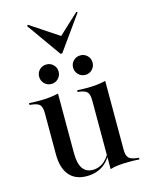

<svg xmlns="http://www.w3.org/2000/svg" viewBox="-120 -870 748 960"><g transform="rotate(-15 253.5 -390.5)"><path d="M175.8 -414.5V-207.3H87.1V-346Q87.1 -376.6 76.2 -388.7Q65.3 -400.8 34.7 -404L23.4 -405.6V-414.5Q41.9 -413.7 54.4 -413.3Q66.9 -412.9 79 -412.9Q107.3 -412.9 131 -415.7Q154.8 -418.5 175.8 -423.4ZM175.8 -207.3V-116.1Q175.8 -62.1 193.5 -35.9Q211.3 -9.7 246 -9.7Q281.5 -9.7 308.5 -34.3Q335.5 -58.9 354 -107.3L356.5 -103.2Q336.3 -44.4 299.2 -15.7Q262.1 12.9 208.9 12.9Q150 12.9 118.5 -24.6Q87.1 -62.1 87.1 -133.1V-207.3ZM332.3 0V-207.3H420.2V-68.5Q420.2 -37.9 431 -25.8Q441.9 -13.7 472.6 -9.7L483.9 -8.9V0Q465.3 -1.6 453.2 -1.6Q441.1 -1.6 428.2 -1.6Q400.8 -1.6 376.6 0.8Q352.4 3.2 332.3 9.7ZM420.2 -414.5V-207.3H332.3V-346Q332.3 -376.6 321.8 -388.7Q311.3 -400.8 281.5 -404.8L272.6 -405.6V-414.5Q291.1 -413.7 303.2 -413.3Q315.3 -412.9 326.6 -412.9Q353.2 -412.9 376.6 -415.7Q400 -418.5 420.2 -423.4ZM333.1 -478.2Q311.3 -478.2 296.8 -493.1Q282.3 -508.1 282.3 -529Q282.3 -550 296.8 -564.5Q311.3 -579 333.1 -579Q354 -579 368.5 -564.5Q383.1 -550 383.1 -529Q383.1 -508.1 368.5 -493.1Q354 -478.2 333.1 -478.2ZM157.3 -478.2Q135.5 -478.2 121 -493.1Q106.5 -508.1 106.5 -529Q106.5 -550 121 -564.5Q135.5 -579 157.3 -579Q178.2 -579 192.7 -564.5Q207.3 -550 207.3 -529Q207.3 -508.1 192.7 -493.1Q178.2 -478.2 157.3 -478.2ZM370.2 -794.4 375.8 -790.3 248.4 -612.1H239.5L113.7 -789.5L119.4 -794.4L281.5 -687.1H254.8Z"/></g></svg>

Font: Playfair 144pt SemiCondensed Medium
Style: Regular
Weight: 500
Width: 4
Designer: Claus Eggers Sørensen
Foundry: Claus Eggers Sørensen
Version: Version 2.203